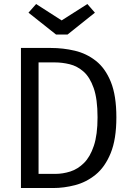

<svg xmlns="http://www.w3.org/2000/svg" viewBox="-20 -948 655 968"><path d="M566.7 -356.4Q566.7 -245.6 537.9 -175.6Q509.2 -105.6 462.1 -67.4Q414.9 -29.2 358.7 -14.6Q302.6 0 247.7 0H85.6V-706.2H236.4Q298.5 -706.2 357.2 -692.3Q415.9 -678.5 463.3 -641.3Q510.8 -604.1 538.7 -535.4Q566.7 -466.7 566.7 -356.4ZM471.8 -356.4Q471.8 -448.7 452.3 -504.1Q432.8 -559.5 401 -587.2Q369.2 -614.9 331.5 -624.1Q293.8 -633.3 257.4 -633.3H174.4V-71.3H258.5Q296.4 -71.3 334.4 -83.3Q372.3 -95.4 403.3 -126.2Q434.4 -156.9 453.1 -212.8Q471.8 -268.7 471.8 -356.4ZM420.5 -927.7 458.5 -884.1 320.5 -773.8H262.6L123.6 -884.1L162.1 -927.7L290.8 -845.1Z"/></svg>

Font: FiraCode Nerd Font
Style: Regular
Weight: 400
Designer: Carrois Corporate, Edenspiekermann AG, Nikita Prokopov
Foundry: Carrois Corporate, Edenspiekermann AG, Nikita Prokopov
Version: Version 6.002;Nerd Fonts 2.1.0